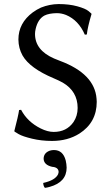

<svg xmlns="http://www.w3.org/2000/svg" viewBox="-20 -678 546 937"><path d="M242.2 -34.2Q304.7 -34.2 338.4 -82Q358.9 -112.3 358.9 -150.9Q358.9 -232.4 286.1 -274.9Q267.6 -285.2 242.2 -295.9Q126 -344.7 90.3 -406.7Q70.3 -442.4 69.8 -484.9Q69.8 -565.4 140.1 -617.7Q159.7 -631.8 180.2 -641.1Q221.7 -657.7 266.1 -658.2Q317.9 -658.2 357.4 -647.2Q397 -636.2 411.1 -624.5L424.8 -612.8L426.8 -609.9Q407.7 -546.4 403.8 -509.8L394 -508.8Q363.3 -579.6 302.2 -605Q279.8 -613.8 257.8 -613.8Q219.2 -613.3 196.8 -602.1Q164.6 -584.5 153.8 -536.1Q150.9 -523.4 150.9 -512.2Q150.9 -433.1 243.7 -392.6Q255.9 -387.2 272.9 -380.9Q441.9 -317.9 451.2 -196.3Q451.7 -188.5 452.1 -181.2Q452.1 -80.1 367.2 -25.9Q310.1 9.8 233.9 9.8Q182.1 9.8 136.5 -1.2Q90.8 -12.2 71.3 -23.4L51.8 -35.2L49.8 -38.1Q69.3 -112.8 73.2 -141.1L83 -142.1Q113.8 -83.5 178.2 -51.3Q212.4 -34.2 242.2 -34.2ZM243.2 54.2Q287.6 54.2 300.8 105.5Q304.7 122.1 305.2 140.1Q305.2 210.9 222.7 233.9Q210.9 237.3 199.2 238.8Q191.4 230 190.9 214.8Q250 201.7 263.7 171.9Q265.6 166.5 266.1 162.1Q266.1 140.6 240.2 136.7Q237.3 136.2 234.9 136.2Q194.3 127 192.9 97.2Q192.9 67.9 223.6 57.1Q233.4 54.2 243.2 54.2Z"/></svg>

Font: Linux Biolinum Capitals O
Style: Small Caps
Weight: 400
Designer: Philipp H. Poll
Foundry: Philipp H. Poll
Version: Version 1.0.4